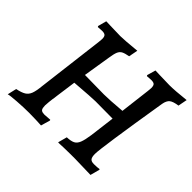

<svg xmlns="http://www.w3.org/2000/svg" viewBox="-155 -834 1032 1032"><g transform="rotate(45 361.0 -318.0)"><path d="M721 -647 711 -595Q675 -590 661 -578.5Q647 -567 642 -539Q577 -141 577 -94Q577 -70 584.5 -60.5Q592 -51 612 -51Q637 -51 653 -54L654 -49L640 3Q550 0 521 0H486L432 1Q398 3 393 2L407 -50Q437 -51 453 -59Q469 -67 477.5 -88.5Q486 -110 492 -152L510 -295L380 -296Q354 -296 228 -286L212 -170Q210 -150 208 -142Q207 -133 205 -116Q203 -99 203 -89Q203 -80 204 -77Q205 -62 212.5 -56.5Q220 -51 237 -51Q247 -51 277 -54Q279 -52 279 -49L264 3Q249 2 222 1Q195 0 170 0Q130 0 80 3.5Q30 7 19 11L31 -41Q65 -48 82 -58.5Q99 -69 107 -90Q115 -111 119 -153L166 -535Q168 -553 168 -558Q168 -576 161 -582.5Q154 -589 137 -589L106 -587L103 -592L116 -641L147 -640L226 -638Q254 -638 346 -647L336 -595Q308 -590 295 -583Q282 -576 275.5 -560.5Q269 -545 264 -511L239 -356Q337 -354 385 -354Q425 -354 518 -362L539 -535Q541 -553 541 -558Q541 -576 534.5 -582.5Q528 -589 511 -589L479 -587L476 -592L490 -641Q492 -641 519.5 -640Q547 -639 599 -638Q640 -638 721 -647Z"/></g></svg>

Font: Alegreya SC Medium
Style: Italic
Weight: 500
Italic angle: -7°
Designer: Juan Pablo del Peral
Foundry: Huerta Tipografica
Version: Version 2.007; ttfautohint (v1.6)